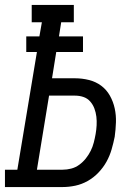

<svg xmlns="http://www.w3.org/2000/svg" viewBox="-46 -755 566 775"><path d="M-26 0V-70H24L103 -545H60V-608H113L123 -665H82V-735H252V-665H201L192 -608H289V-545H181L164 -439H257Q286 -439 313.5 -432Q341 -425 362.5 -409Q384 -393 397.5 -369Q411 -345 417 -317.5Q423 -290 422 -261Q421 -232 417 -203Q412 -178 404.5 -152Q397 -126 384 -102.5Q371 -79 351.5 -58.5Q332 -38 308 -24.5Q284 -11 258 -5.5Q232 0 207 0ZM103 -70H207Q224 -70 241.5 -74.5Q259 -79 274 -90Q289 -101 300.5 -115.5Q312 -130 320 -146Q328 -162 332.5 -179.5Q337 -197 340 -214Q343 -231 344 -249Q345 -267 343 -284Q341 -301 335 -317Q329 -333 318 -345.5Q307 -358 291 -363.5Q275 -369 257 -369H152Z"/></svg>

Font: Iosevka Gothic
Style: Italic
Weight: 400
Italic angle: -9°
Monospace: yes
Designer: Belleve Invis
Foundry: Belleve Invis
Version: Version 15.5.1; ttfautohint (v1.8.4)